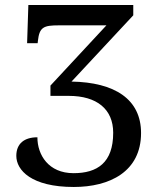

<svg xmlns="http://www.w3.org/2000/svg" viewBox="-20 -734 643 765"><path d="M274 11C417 11 542 -50 542 -204C542 -339 437 -406 265 -409L511 -673V-714H93L88 -562H130L131 -571C137 -626 154 -633 214 -633H404L181 -393V-352H254C366 -352 431 -299 431 -205C431 -85 367 -44 273 -44C173 -44 129 -117 129 -187C77 -187 45 -162 45 -113C45 -56 105 11 274 11Z"/></svg>

Font: Noto Serif
Style: Regular
Weight: 400
Designer: Monotype Design Team
Foundry: Monotype Imaging Inc.
Version: Version 2.015